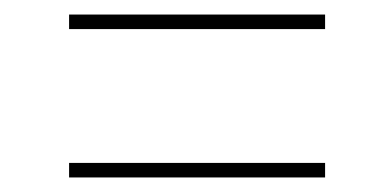

<svg xmlns="http://www.w3.org/2000/svg" viewBox="-20 -489 505 264"><path d="M75 -449V-469H427V-449ZM75 -245V-265H427V-245Z"/></svg>

Font: Noto Serif Display Condensed SemiBold
Style: Italic
Weight: 600
Width: 3
Italic angle: -12°
Designer: Monotype Design Team
Foundry: Monotype Imaging Inc.
Version: Version 2.009